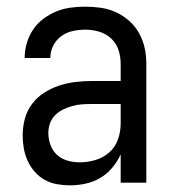

<svg xmlns="http://www.w3.org/2000/svg" viewBox="-20 -548 515 576"><path d="M190 8Q170 8 150.5 4.5Q131 1 114 -8.5Q97 -18 84 -33Q71 -48 63 -65.5Q55 -83 51.5 -102.5Q48 -122 48 -142Q48 -167 54.5 -191.5Q61 -216 76 -236Q91 -256 112 -269.5Q133 -283 157 -291Q181 -299 206 -302Q231 -305 256 -305H342V-357Q342 -378 335.5 -398Q329 -418 313.5 -432.5Q298 -447 277.5 -453Q257 -459 236 -459Q217 -459 198.5 -455Q180 -451 164.5 -440Q149 -429 140 -411.5Q131 -394 131 -375V-374H54V-375Q54 -397 60.5 -419Q67 -441 79.5 -459.5Q92 -478 110 -491.5Q128 -505 148.5 -513.5Q169 -522 191.5 -525Q214 -528 236 -528Q260 -528 283.5 -524.5Q307 -521 328.5 -511Q350 -501 368 -485Q386 -469 397.5 -448Q409 -427 414 -404Q419 -381 419 -357V0H342V-85Q332 -63 316.5 -44.5Q301 -26 280.5 -14Q260 -2 236.5 3Q213 8 190 8ZM219 -61Q243 -61 266.5 -68Q290 -75 308 -91Q326 -107 334 -130Q342 -153 342 -177V-236H256Q241 -236 226 -235Q211 -234 197 -230Q183 -226 169.5 -219.5Q156 -213 145.5 -202.5Q135 -192 130 -178Q125 -164 125 -149Q125 -131 131.5 -113Q138 -95 151.5 -83Q165 -71 183 -66Q201 -61 219 -61Z"/></svg>

Font: Iosevka QP
Style: Regular
Weight: 400
Designer: Belleve Invis
Foundry: Belleve Invis
Version: Version 20.0.0; ttfautohint (v1.8.4)